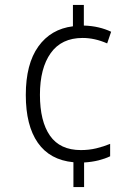

<svg xmlns="http://www.w3.org/2000/svg" viewBox="-20 -744 556 774"><path d="M318 -641Q350 -640 377.5 -633.5Q405 -627 428 -616L412 -569Q362 -591 313 -591Q228 -591 184.5 -530Q141 -469 141 -362Q141 -255 181.5 -197Q222 -139 306 -139Q339 -139 368 -146Q397 -153 424 -164V-114Q403 -104 377 -97.5Q351 -91 319 -89V10H276V-90Q181 -99 132.5 -168.5Q84 -238 84 -361Q84 -486 134.5 -556.5Q185 -627 274 -638V-724H318Z"/></svg>

Font: Noto Sans Gurmukhi SemiCondensed Light
Style: Regular
Weight: 300
Width: 4
Designer: Jelle Bosma - Monotype Design Team
Foundry: Monotype Imaging Inc.
Version: Version 2.004; ttfautohint (v1.8.4.7-5d5b)